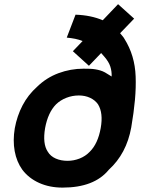

<svg xmlns="http://www.w3.org/2000/svg" viewBox="-20 -860 666 896"><path d="M592.5 -265.5Q570.5 -143 487.5 -67.5Q419.5 15.5 272 15.5Q211.5 15.5 163 -6.2Q114.5 -28 84.5 -67.5Q57.5 -105 48.5 -154.8Q39.5 -204.5 49 -261.5Q59.5 -319 85.2 -368.2Q111 -417.5 153 -455Q196.5 -497.5 253 -518.5Q309.5 -539.5 370 -539.5Q386 -539.5 399.5 -539Q413 -538.5 425 -536.5Q437 -534.5 448 -531.2Q459 -528 470 -522L501 -503Q502 -527 494.8 -549.5Q487.5 -572 466.5 -596L452 -612.5L395 -553L320 -621L365.5 -668.5Q349.5 -675 331 -678.8Q312.5 -682.5 291.5 -684.5L332.5 -791.5Q404.5 -789 459.5 -765.5L531 -840.5L606 -773L540.5 -705Q547.5 -696.5 552.8 -690.2Q558 -684 560.5 -679Q609.5 -601.5 613 -503Q615 -453 609.8 -394.2Q604.5 -335.5 592.5 -265.5ZM450 -262.5Q462.5 -332.5 437.5 -373Q424 -392.5 400.5 -403.5Q377 -414.5 348 -414.5Q317.5 -414.5 289.5 -403.5Q261.5 -392.5 241.5 -373Q204 -335 190.5 -262.5Q178 -189 203 -152Q215.5 -131 240 -120.2Q264.5 -109.5 295 -109.5Q324 -109.5 351.5 -120.2Q379 -131 399 -152Q437 -189.5 450 -262.5Z"/></svg>

Font: Russisch Sans ExtraBold
Style: Italic
Weight: 800
Width: 4
Italic angle: -10°
Designer: Michael Sharanda (font) & Cristiano Sobral (main changes)
Foundry: Michael Sharanda
Version: Version 2.00;September 8, 2020;FontCreator 13.0.0.2681 64-bi